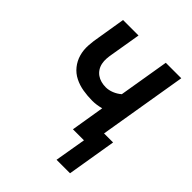

<svg xmlns="http://www.w3.org/2000/svg" viewBox="-193 -627 886 886"><g transform="rotate(45 250.0 -183.5)"><path d="M329 153 355 0H283L310 -164Q295 -160 281 -158Q267 -156 253 -156Q222 -156 192 -161Q162 -166 136 -179Q110 -192 92 -214.5Q74 -237 66 -265Q58 -293 60 -324Q62 -355 68 -386L90 -520H191L166 -371Q163 -355 162 -339.5Q161 -324 164 -309Q167 -294 175 -281.5Q183 -269 195 -260.5Q207 -252 222 -248Q237 -244 253 -244Q272 -244 292 -252Q312 -260 328 -274L369 -520H470L398 -88H457L417 153Z"/></g></svg>

Font: Iosevka Semibold Oblique
Style: Regular
Weight: 600
Italic angle: -9°
Monospace: yes
Designer: Belleve Invis
Foundry: Belleve Invis
Version: Version 32.5.0; ttfautohint (v1.8.4)